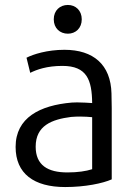

<svg xmlns="http://www.w3.org/2000/svg" viewBox="-20 -743 555 775"><path d="M254 -607C285 -607 310 -629 310 -665C310 -701 285 -723 254 -723C222 -723 197 -701 197 -665C197 -629 222 -607 254 -607ZM352 -60C327 -52 294 -47 252 -47C173 -47 124 -76 124 -151C124 -236 189 -261 267 -271C280.2 -272.1 292.2 -272.5 303.2 -272.5C322.2 -272.5 338.1 -271.3 352 -270ZM431 -19V-307C431 -327 430 -347 430 -366C427 -482 357 -542 240 -542C171 -542 114 -524 87 -510L102 -449C128 -462 169 -477 232 -477C331 -477 351 -420 352 -327C338.3 -327.8 314.3 -329.7 291.2 -329.7C283.9 -329.7 276.7 -329.5 270 -329C141 -318 43 -268 43 -150C43 -42 117 12 243 12C324 12 395 -3 431 -19Z"/></svg>

Font: Repo
Style: Regular
Weight: 400
Designer: Stefan Peev
Foundry: Context Ltd
Version: Version 0.000